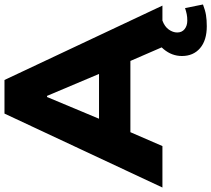

<svg xmlns="http://www.w3.org/2000/svg" viewBox="-85 -682 943 857"><g transform="rotate(-90 386.5 -253.5)"><path d="M-22 0 308 -705H458L790 0H605L543 -143H225L163 0ZM382 -515 285 -283H485L387 -515ZM698 198Q635 198 600 168Q565 138 565 87Q565 42 595.5 5.5Q626 -31 675 -48L723 0Q696 10 683 28.5Q670 47 670 66Q670 87 685 99Q700 111 723 111Q739 111 751.5 108.5Q764 106 779 101L795 181Q769 191 747.5 194.5Q726 198 698 198Z"/></g></svg>

Font: Mulish Black
Style: Regular
Weight: 900
Designer: Vernon Adams
Foundry: Vernon Adams
Version: Version 3.603; ttfautohint (v1.8.3)